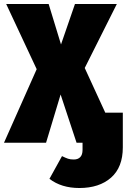

<svg xmlns="http://www.w3.org/2000/svg" viewBox="-31 -716 636 963"><path d="M585 -151V23Q585 123 526 175Q467 227 367 227Q277 227 217 181L280 67Q298 76 310 80Q322 84 339 84Q360 84 371.5 72Q383 60 383 36V0H353L273 -242L200 0H-11L153 -369L0 -696H213L275 -493L345 -696H555L394 -375L497 -151Z"/></svg>

Font: Fira Sans Condensed Black
Style: Regular
Weight: 900
Width: 3
Designer: Carrois Corporate & Edenspiekermann AG
Foundry: Carrois Corporate GbR & Edenspiekermann AG
Version: Version 4.203